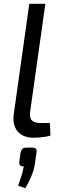

<svg xmlns="http://www.w3.org/2000/svg" viewBox="-20 -720 333 1016"><path d="M220 -700 140 -132Q135 -98 148 -83.5Q161 -69 195 -69H244L247 -3Q238 1 221 3.5Q204 6 187 7.5Q170 9 159 9Q103 9 74 -24Q45 -57 53 -117L135 -700ZM149 61Q164 61 170 67.5Q176 74 173 89L165 144Q161 176 146.5 211Q132 246 114 276L76 263Q85 237 92.5 214Q100 191 106 160Q93 162 87 155Q81 148 82 137L89 87Q93 72 99.5 66.5Q106 61 125 61Z"/></svg>

Font: Exo 2
Style: Italic
Weight: 400
Italic angle: -8°
Designer: Natanael Gama
Foundry: Natanael Gama
Version: Version 2.010